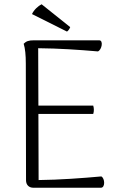

<svg xmlns="http://www.w3.org/2000/svg" viewBox="-20 -880 571 900"><path d="M309 -753 175 -860C159 -852 139 -834 130 -814L294 -732C300 -735 308 -748 309 -753ZM455 -53C367 -45 259 -37 161 -36L160 -346H417C421 -358 421 -372 417 -385H160L159 -654C257 -653 346 -647 439 -639C457 -646 466 -691 445 -691H138C115 -691 103 -687 91 -675C98 -652 101 -622 101 -582L102 -35C102 -13 116 0 136 0H453C474 0 472 -44 455 -53Z"/></svg>

Font: Arima Koshi Light
Style: Regular
Weight: 300
Designer: Joana Correia and Natanael Gama
Foundry: NDISCOVER
Version: Version 1.019;PS 001.019;hotconv 1.0.88;makeotf.lib2.5.64775